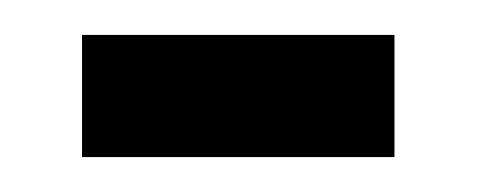

<svg xmlns="http://www.w3.org/2000/svg" viewBox="-20 -288 273 110"><path d="M206 -268V-198H27V-268Z"/></svg>

Font: Mukta Malar Medium
Style: Regular
Weight: 500
Designer: Aadarsh Rajan, Girish Dalvi, Yashodeep Gholap
Foundry: Ek Type
Version: Version 2.538;PS 1.000;hotconv 16.6.51;makeotf.lib2.5.65220;